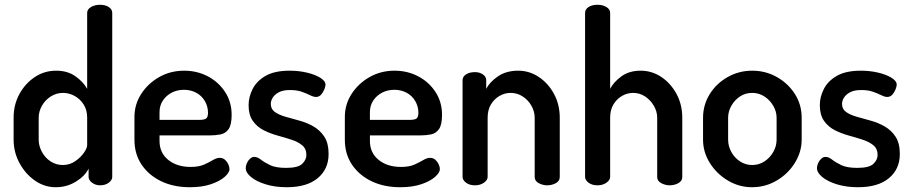

<svg xmlns="http://www.w3.org/2000/svg" viewBox="-20 -776 3819 804"><path d="M213 8Q166 8 126 -20Q86 -48 61.5 -93.5Q37 -139 37 -191V-283Q37 -338 61.5 -382.5Q86 -427 126 -453.5Q166 -480 215 -480Q263 -480 296 -456.5Q329 -433 345 -404V-722Q345 -737 361 -746.5Q377 -756 399 -756Q421 -756 435.5 -746.5Q450 -737 450 -722V-35Q450 -22 435.5 -11Q421 0 399 0Q380 0 365.5 -11Q351 -22 351 -35V-70Q336 -39 298 -15.5Q260 8 213 8ZM243 -85Q272 -85 295 -101Q318 -117 331.5 -136.5Q345 -156 345 -168V-283Q345 -316 330 -339Q315 -362 292 -374.5Q269 -387 244 -387Q216 -387 192.5 -372Q169 -357 155.5 -333Q142 -309 142 -283V-191Q142 -165 155.5 -140Q169 -115 192 -100Q215 -85 243 -85Z M775 8Q707 8 655 -17Q603 -42 573 -86.5Q543 -131 543 -191V-286Q543 -339 571.5 -383Q600 -427 647 -453.5Q694 -480 751 -480Q805 -480 850 -456.5Q895 -433 922.5 -391Q950 -349 950 -295Q950 -253 937 -235Q924 -217 903 -213Q882 -209 859 -209H648V-186Q648 -136 684.5 -106.5Q721 -77 778 -77Q813 -77 835 -87Q857 -97 872 -106Q887 -115 900 -115Q913 -115 922 -107Q931 -99 936 -88Q941 -77 941 -68Q941 -53 920.5 -35Q900 -17 863 -4.5Q826 8 775 8ZM648 -274H814Q836 -274 843.5 -280Q851 -286 851 -304Q851 -330 838 -352.5Q825 -375 802 -387.5Q779 -400 750 -400Q722 -400 699 -388Q676 -376 662 -355Q648 -334 648 -306Z M1181 8Q1132 8 1093 -4Q1054 -16 1031.5 -34.5Q1009 -53 1009 -72Q1009 -81 1013.5 -92Q1018 -103 1026.5 -111Q1035 -119 1045 -119Q1058 -119 1072.5 -107.5Q1087 -96 1111 -84.5Q1135 -73 1178 -73Q1228 -73 1245.5 -90Q1263 -107 1263 -127Q1263 -153 1245.5 -167.5Q1228 -182 1200.5 -191Q1173 -200 1142 -208.5Q1111 -217 1083.5 -231Q1056 -245 1038.5 -270Q1021 -295 1021 -336Q1021 -370 1038 -403.5Q1055 -437 1092.5 -458.5Q1130 -480 1193 -480Q1231 -480 1265 -472Q1299 -464 1321 -450.5Q1343 -437 1343 -421Q1343 -414 1338 -401.5Q1333 -389 1324.5 -379.5Q1316 -370 1303 -370Q1293 -370 1278 -377.5Q1263 -385 1243 -392Q1223 -399 1194 -399Q1165 -399 1147.5 -389.5Q1130 -380 1122 -367Q1114 -354 1114 -341Q1114 -319 1131 -307Q1148 -295 1176 -287Q1204 -279 1235 -270.5Q1266 -262 1293.5 -246Q1321 -230 1338.5 -203Q1356 -176 1356 -131Q1356 -68 1310.5 -30Q1265 8 1181 8Z M1656 8Q1588 8 1536 -17Q1484 -42 1454 -86.5Q1424 -131 1424 -191V-286Q1424 -339 1452.5 -383Q1481 -427 1528 -453.5Q1575 -480 1632 -480Q1686 -480 1731 -456.5Q1776 -433 1803.5 -391Q1831 -349 1831 -295Q1831 -253 1818 -235Q1805 -217 1784 -213Q1763 -209 1740 -209H1529V-186Q1529 -136 1565.5 -106.5Q1602 -77 1659 -77Q1694 -77 1716 -87Q1738 -97 1753 -106Q1768 -115 1781 -115Q1794 -115 1803 -107Q1812 -99 1817 -88Q1822 -77 1822 -68Q1822 -53 1801.5 -35Q1781 -17 1744 -4.5Q1707 8 1656 8ZM1529 -274H1695Q1717 -274 1724.5 -280Q1732 -286 1732 -304Q1732 -330 1719 -352.5Q1706 -375 1683 -387.5Q1660 -400 1631 -400Q1603 -400 1580 -388Q1557 -376 1543 -355Q1529 -334 1529 -306Z M1969 0Q1946 0 1931.5 -11Q1917 -22 1917 -35V-440Q1917 -455 1931.5 -464.5Q1946 -474 1969 -474Q1988 -474 2002 -464.5Q2016 -455 2016 -440V-404Q2031 -433 2065.5 -456.5Q2100 -480 2150 -480Q2197 -480 2236.5 -453.5Q2276 -427 2300 -382.5Q2324 -338 2324 -283V-35Q2324 -18 2307.5 -9Q2291 0 2271 0Q2253 0 2236 -9Q2219 -18 2219 -35V-283Q2219 -309 2205.5 -333Q2192 -357 2169 -372Q2146 -387 2118 -387Q2094 -387 2072 -374.5Q2050 -362 2036 -339Q2022 -316 2022 -283V-35Q2022 -22 2006.5 -11Q1991 0 1969 0Z M2482 0Q2459 0 2444.5 -11Q2430 -22 2430 -35V-722Q2430 -737 2444.5 -746.5Q2459 -756 2482 -756Q2504 -756 2519.5 -746.5Q2535 -737 2535 -722V-404Q2550 -433 2582.5 -456.5Q2615 -480 2663 -480Q2710 -480 2749.5 -453.5Q2789 -427 2813 -382.5Q2837 -338 2837 -283V-35Q2837 -18 2820.5 -9Q2804 0 2784 0Q2766 0 2749 -9Q2732 -18 2732 -35V-283Q2732 -309 2718 -333Q2704 -357 2681.5 -372Q2659 -387 2631 -387Q2607 -387 2585 -374.5Q2563 -362 2549 -339Q2535 -316 2535 -283V-35Q2535 -22 2519.5 -11Q2504 0 2482 0Z M3129 8Q3075 8 3028 -20Q2981 -48 2952.5 -93.5Q2924 -139 2924 -191V-283Q2924 -336 2951.5 -381Q2979 -426 3026.5 -453Q3074 -480 3130 -480Q3186 -480 3233 -453.5Q3280 -427 3308.5 -382.5Q3337 -338 3337 -283V-191Q3337 -140 3308.5 -94Q3280 -48 3232.5 -20Q3185 8 3129 8ZM3130 -85Q3158 -85 3181 -100Q3204 -115 3218 -139.5Q3232 -164 3232 -191V-283Q3232 -309 3218 -333Q3204 -357 3181 -372Q3158 -387 3130 -387Q3101 -387 3078.5 -372Q3056 -357 3042.5 -333Q3029 -309 3029 -283V-191Q3029 -164 3042.5 -139.5Q3056 -115 3079 -100Q3102 -85 3130 -85Z M3573 8Q3524 8 3485 -4Q3446 -16 3423.5 -34.5Q3401 -53 3401 -72Q3401 -81 3405.5 -92Q3410 -103 3418.5 -111Q3427 -119 3437 -119Q3450 -119 3464.5 -107.5Q3479 -96 3503 -84.5Q3527 -73 3570 -73Q3620 -73 3637.5 -90Q3655 -107 3655 -127Q3655 -153 3637.5 -167.5Q3620 -182 3592.5 -191Q3565 -200 3534 -208.5Q3503 -217 3475.5 -231Q3448 -245 3430.5 -270Q3413 -295 3413 -336Q3413 -370 3430 -403.5Q3447 -437 3484.5 -458.5Q3522 -480 3585 -480Q3623 -480 3657 -472Q3691 -464 3713 -450.5Q3735 -437 3735 -421Q3735 -414 3730 -401.5Q3725 -389 3716.5 -379.5Q3708 -370 3695 -370Q3685 -370 3670 -377.5Q3655 -385 3635 -392Q3615 -399 3586 -399Q3557 -399 3539.5 -389.5Q3522 -380 3514 -367Q3506 -354 3506 -341Q3506 -319 3523 -307Q3540 -295 3568 -287Q3596 -279 3627 -270.5Q3658 -262 3685.5 -246Q3713 -230 3730.5 -203Q3748 -176 3748 -131Q3748 -68 3702.5 -30Q3657 8 3573 8Z"/></svg>

Font: Dosis ExtraLight SemiBold
Style: Regular
Weight: 600
Version: Version 3.001; ttfautohint (v1.8.2)